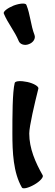

<svg xmlns="http://www.w3.org/2000/svg" viewBox="-20 -1011 307 1070"><path d="M1 -936C23 -882 62 -837 84 -783C91 -764 117 -755 141 -765C166 -774 180 -797 172 -817C151 -871 149 -930 127 -984C123 -995 91 -993 56 -980C22 -966 -3 -947 1 -936ZM62 -549C49 -497 49 -361 49 -267C49 -163 54 -49 102 34C107 44 138 37 171 18C203 0 224 -24 218 -34C177 -106 143 -184 143 -267C143 -307 173 -435 194 -518C196 -529 169 -546 133 -554C96 -562 65 -560 62 -549Z"/></svg>

Font: Nupuram Expanded Bold
Style: Regular
Weight: 700
Width: 7
Designer: Santhosh Thottingal (santhosh.thottingal@gmail.com)
Foundry: SMC
Version: Version 1.000